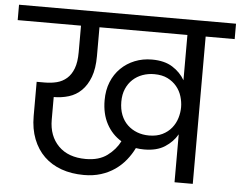

<svg xmlns="http://www.w3.org/2000/svg" viewBox="-79 -803 1091 870"><g transform="rotate(5 466.5 -368.5)"><path d="M611 -201Q646 -201 671.5 -213.5Q697 -226 713.5 -246.5Q730 -267 737.5 -292Q745 -317 745 -341Q745 -365 737.5 -390Q730 -415 713.5 -435Q697 -455 672 -467.5Q647 -480 611 -480Q583 -480 558 -471Q533 -462 514 -444.5Q495 -427 484 -401.5Q473 -376 473 -343Q473 -309 483.5 -282.5Q494 -256 513 -238Q532 -220 557 -210.5Q582 -201 611 -201ZM595 -136Q575 -136 557 -139Q543 -110 522 -84Q501 -58 473 -38.5Q445 -19 410 -8Q375 3 333 3Q276 3 230 -13.5Q184 -30 151.5 -61.5Q119 -93 101 -139Q83 -185 83 -243V-399H119Q149 -399 174.5 -405.5Q200 -412 219.5 -429Q239 -446 250 -475Q261 -504 261 -549V-670H-27V-740H960V-670H828V0H745V-218Q725 -183 688.5 -159.5Q652 -136 595 -136ZM335 -70Q395 -70 432.5 -98Q470 -126 489 -164Q446 -190 421.5 -235.5Q397 -281 397 -343Q397 -389 412 -426Q427 -463 454 -489.5Q481 -516 517 -530.5Q553 -545 595 -545Q652 -545 688.5 -522Q725 -499 745 -464V-670H345V-539Q345 -482 330.5 -443.5Q316 -405 291.5 -381Q267 -357 234.5 -347Q202 -337 166 -337V-234Q166 -160 210.5 -115Q255 -70 335 -70Z"/></g></svg>

Font: Poppins
Style: Regular
Weight: 400
Designer: Ninad Kale (Devanagari), Jonny Pinhorn (Latin)
Foundry: Indian Type Foundry
Version: Version 3.002 2017